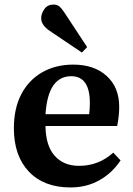

<svg xmlns="http://www.w3.org/2000/svg" viewBox="-20 -810 583 844"><path d="M290 14Q173 14 107 -55.5Q41 -125 41 -246Q41 -334 74 -396.5Q107 -459 166 -492.5Q225 -526 302 -526Q394 -526 449 -476Q504 -426 504 -340Q504 -300 495 -256H180Q181 -169 220.5 -125Q260 -81 327 -81Q370 -81 407 -95Q444 -109 478 -139L510 -105Q473 -49 416.5 -17.5Q360 14 290 14ZM180 -308H372Q375 -331 375 -357Q375 -475 293 -475Q243 -475 214.5 -434.5Q186 -394 180 -308ZM340 -579 199 -674Q181 -686 171 -700Q161 -714 161 -730Q161 -750 175 -770Q189 -790 216 -790Q229 -790 239 -783Q249 -776 261 -758L363 -603Z"/></svg>

Font: Literata 36pt SemiBold
Style: Regular
Weight: 600
Designer: Latin by Veronika Burian and Jose Scaglione. Greek by Irene Vlachou. Cyrillic by Vera Evstafieva.
Foundry: TypeTogether
Version: Version 3.002